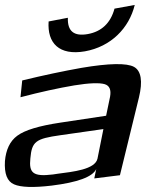

<svg xmlns="http://www.w3.org/2000/svg" viewBox="-83 -730 641 778"><path d="M403 -20 480 -335C496 -401 489 -443 460 -459C431 -475 359 -474 247 -455C174 -442 93 -425 7 -404L0 -336C80 -357 153 -373 218 -384C279 -394 320 -395 341 -389C361 -383 368 -366 363 -338L347 -261L161 -233C75 -220 18 -203 -13 -180C-43 -158 -59 -123 -63 -77C-66 -26 -54 5 -26 17C1 29 52 31 127 22C231 9 292 -13 307 -45L299 -7ZM40 -88C46 -157 62 -168 161 -182L336 -207L312 -87C302 -43 212 -34 151 -26L131 -23C50 -13 34 -30 40 -88ZM463 -710 381 -695C365 -636 328 -602 273 -592C217 -582 190 -603 192 -658L114 -643C108 -555 157 -504 261 -522C367 -541 440 -616 463 -710Z"/></svg>

Font: Gamestation Warped
Style: Italic
Weight: 400
Designer: Jonas Hecksher
Foundry: Jonas Hecksher, Playtypeª, e-types AS
Version: Version 1.003